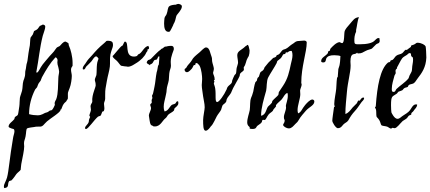

<svg xmlns="http://www.w3.org/2000/svg" viewBox="-24 -641 2205 984"><path d="M348 -319C348 -351 338 -388 330 -405C327 -410 329 -416 326 -420C320 -423 314 -428 312 -428C299 -428 289 -411 282 -405C278 -402 270 -400 268 -398C265 -396 263 -391 260 -388C250 -372 239 -364 231 -354C217 -337 204 -323 195 -311C181 -293 173 -269 165 -269C164 -269 163 -269 162 -271C175 -337 179 -394 195 -457C199 -472 208 -492 208 -504C208 -511 202 -515 195 -515C195 -515 180 -507 180 -508C177 -505 173 -497 169 -493C162 -486 153 -484 151 -482C149 -480 147 -469 144 -464C139 -456 133 -450 133 -449C130 -441 131 -424 129 -409C127 -396 124 -384 122 -369C119 -353 118 -331 115 -322C110 -310 110 -290 107 -282C104 -272 106 -264 104 -252C102 -243 98 -231 96 -227C91 -210 93 -194 89 -176C86 -163 80 -151 78 -140C76 -125 77 -110 75 -96C72 -82 71 -60 67 -52C65 -48 56 -45 53 -41C50 -38 51 -33 49 -30C40 -18 20 -8 20 8C20 12 29 15 34 17C42 21 50 16 50 33C50 42 44 55 42 72C26 163 21 237 12 269C7 287 -4 302 -4 314C-4 317 -4 320 -2 323C26 320 12 302 23 287C24 286 33 284 34 284C45 274 54 259 60 251C65 244 79 235 82 229C83 226 83 210 85 200C92 165 100 128 100 110C100 104 99 99 99 94C99 79 104 75 107 58C111 38 109 22 115 17C118 14 150 10 151 10C157 8 164 8 169 8C173 8 177 8 180 8C197 8 200 -4 217 -19C231 -32 286 -65 286 -77C286 -82 288 -79 290 -81C294 -89 296 -99 301 -106C307 -117 316 -118 319 -128C319 -131 322 -131 323 -132C324 -136 324 -141 324 -147C324 -170 322 -161 333 -190C340 -207 344 -238 344 -252C344 -262 340 -273 340 -284C340 -296 347 -300 348 -304ZM279 -274C279 -265 275 -253 275 -241C273 -206 275 -161 264 -132C263 -130 256 -119 256 -112C256 -109 257 -107 257 -105V-103C256 -100 248 -82 242 -77C239 -75 235 -76 231 -74C223 -68 222 -66 209 -63C203 -62 191 -50 169 -50C156 -50 138 -52 125 -56C125 -102 137 -144 155 -180C157 -185 163 -189 166 -194C169 -200 170 -207 173 -212C176 -218 181 -222 184 -227C187 -233 188 -239 191 -245C213 -285 233 -318 260 -347H262C263 -347 271 -341 271 -333C271 -329 270 -325 270 -321C270 -317 271 -314 271 -311C272 -308 278 -287 279 -274Z M553 -398C555 -403 555 -408 555 -412C555 -425 550 -432 528 -432C519 -432 523 -431 510 -420C482 -397 466 -379 448 -358C434 -343 425 -334 418 -322C413 -312 400 -302 400 -290C400 -284 403 -285 405 -285C413 -285 414 -296 418 -300C425 -307 438 -319 444 -326C451 -334 459 -352 469 -352C472 -352 478 -346 481 -340C481 -338 474 -325 473 -311C471 -294 472 -271 470 -256C468 -248 462 -239 462 -232C462 -226 466 -218 466 -211V-209C471 -198 445 -158 449 -120C449 -114 440 -106 440 -97C440 -91 442 -86 442 -78C442 -71 434 -54 434 -49C434 -48 435 -47 435 -46C436 -46 438 -43 438 -42C438 -39 431 -31 431 -18V-17C427 -2 412 4 412 15C412 20 414 20 417 20C428 20 459 -27 478 -43C483 -46 490 -46 493 -50C494 -52 498 -64 500 -68C501 -70 507 -70 508 -72C510 -76 511 -81 511 -86C511 -94 509 -102 509 -109C509 -118 515 -125 515 -135C515 -140 515 -146 515 -152C515 -190 517 -183 524 -228C528 -252 536 -275 539 -300C541 -318 538 -340 542 -362C545 -377 552 -394 553 -398ZM739 -392C739 -393 740 -394 740 -395C740 -399 737 -403 736 -406C715 -401 707 -377 692 -366C690 -364 687 -364 684 -362C682 -360 680 -356 678 -354C672 -352 667 -351 663 -351C611 -351 641 -426 616 -428C609 -423 607 -406 601 -406C595 -405 556 -354 553 -354C554 -344 566 -338 575 -329C584 -320 592 -306 597 -304C603 -302 625 -300 626 -300C628 -300 629 -299 631 -299C647 -299 660 -309 670 -315C698 -331 718 -353 725 -370C725 -372 732 -379 732 -381C732 -382 732 -384 732 -386C732 -388 733 -389 735 -389H736C738 -389 739 -389 739 -392Z M889 -121C888 -121 887 -122 886 -122C879 -122 879 -114 874 -110C869 -107 860 -106 856 -103C844 -93 838 -72 819 -70C816 -78 815 -86 815 -94C815 -112 821 -129 823 -140C825 -154 830 -165 830 -180C831 -198 838 -212 841 -230C843 -245 842 -261 845 -274C847 -285 852 -292 852 -304C852 -310 851 -317 851 -324C851 -355 867 -382 867 -390C867 -403 861 -406 853 -406C835 -406 830 -402 826 -402C824 -402 823 -402 821 -402C820 -402 808 -391 805 -391C800 -391 803 -389 801 -388C782 -375 764 -353 750 -340C745 -335 739 -335 735 -333C730 -328 728 -324 728 -321C728 -313 743 -311 743 -307H744C746 -307 745 -311 746 -311C762 -315 760 -327 768 -333C771 -335 776 -334 779 -336C784 -340 785 -352 790 -352C791 -352 792 -352 793 -351C793 -337 790 -321 790 -311C789 -307 787 -306 786 -304C783 -291 783 -281 779 -271C774 -247 772 -215 768 -198C765 -186 764 -175 761 -165C760 -157 755 -154 755 -149C755 -146 757 -144 757 -140C757 -134 753 -133 753 -125C753 -123 754 -120 754 -117C754 -110 746 -110 746 -104C746 -98 750 -93 750 -87C750 -75 739 -61 739 -48C739 -47 741 -32 743 -22C746 -3 749 1 757 3C759 3 761 6 761 6C764 7 766 7 769 7C798 8 809 -24 823 -34C832 -41 832 -46 837 -52C846 -61 859 -65 867 -74C869 -76 869 -83 870 -85C877 -93 890 -99 890 -112C890 -115 890 -118 889 -121ZM907 -613C903 -619 892 -621 891 -621C884 -621 877 -617 877 -617C869 -617 852 -615 845 -610C834 -603 837 -586 830 -569C827 -560 821 -558 819 -548C818 -539 817 -529 817 -520C817 -497 822 -478 839 -478C841 -478 843 -478 845 -479C848 -479 862 -509 863 -511C866 -521 868 -521 870 -526C876 -538 877 -554 881 -562C884 -568 908 -591 908 -607C908 -609 908 -611 907 -613Z M1254 -388C1252 -395 1251 -411 1244 -411C1243 -411 1240 -410 1240 -408C1240 -407 1240 -406 1240 -406C1235 -406 1235 -404 1232 -402C1215 -385 1192 -380 1192 -358C1192 -346 1196 -332 1196 -320C1196 -314 1192 -305 1189 -293C1187 -285 1188 -271 1185 -264C1185 -262 1179 -258 1178 -256C1173 -246 1170 -239 1167 -231C1165 -228 1166 -221 1163 -216C1157 -206 1141 -201 1138 -184C1124 -153 1099 -118 1089 -118C1076 -118 1084 -154 1079 -187C1078 -197 1073 -207 1072 -212C1072 -218 1075 -220 1075 -223C1075 -224 1072 -227 1072 -229C1072 -230 1075 -231 1075 -231H1076C1076 -233 1076 -234 1076 -236C1076 -250 1069 -258 1068 -267C1068 -272 1072 -280 1072 -289C1072 -296 1065 -317 1065 -318C1061 -332 1064 -340 1061 -348C1053 -367 1051 -398 1032 -398C1023 -398 1009 -382 999 -373C992 -367 974 -353 967 -344C963 -340 960 -332 955 -326C945 -312 939 -310 930 -293C928 -290 922 -290 922 -284C922 -274 930 -271 934 -271C945 -271 956 -287 959 -289C963 -293 968 -308 971 -308C972 -308 974 -307 976 -307C977 -307 977 -308 977 -309C977 -310 977 -312 977 -313C977 -317 983 -318 984 -318C988 -318 997 -307 999 -304C1009 -284 1012 -250 1012 -236C1012 -224 1010 -213 1010 -205C1010 -188 1015 -167 1017 -147C1019 -130 1025 -111 1025 -91C1025 -78 1017 -44 1017 -26C1017 -1 1017 29 1030 29C1041 29 1052 13 1057 6C1068 -2 1084 -41 1087 -45C1093 -56 1104 -68 1109 -78C1112 -85 1113 -94 1116 -100C1120 -107 1129 -110 1134 -118C1137 -122 1136 -128 1138 -132C1141 -142 1154 -154 1160 -165C1164 -173 1167 -183 1171 -190C1182 -212 1196 -233 1203 -249C1206 -254 1204 -259 1207 -264C1212 -272 1226 -276 1226 -285C1226 -288 1225 -291 1225 -294C1225 -298 1230 -302 1232 -308C1236 -317 1237 -325 1240 -333C1243 -341 1248 -349 1251 -354C1254 -363 1255 -373 1255 -380C1255 -383 1255 -386 1254 -388Z M1584 -128C1582 -130 1579 -131 1577 -131C1564 -131 1547 -111 1540 -103C1523 -83 1521 -67 1504 -60C1502 -64 1501 -70 1501 -77C1501 -102 1515 -136 1515 -158C1515 -163 1514 -170 1514 -177C1514 -184 1522 -199 1522 -207C1522 -212 1520 -214 1520 -216C1520 -299 1548 -374 1548 -423C1548 -431 1540 -433 1534 -433C1526 -433 1517 -431 1508 -431C1489 -431 1485 -420 1471 -413C1459 -405 1452 -396 1441 -391C1436 -388 1429 -388 1424 -384C1418 -379 1415 -372 1409 -366C1403 -360 1399 -360 1394 -358C1394 -358 1392 -352 1391 -351C1385 -346 1381 -346 1376 -344C1372 -341 1365 -332 1361 -329C1350 -320 1346 -312 1332 -296C1330 -292 1329 -286 1325 -282C1321 -277 1313 -274 1311 -271C1307 -265 1306 -255 1303 -249C1303 -247 1297 -244 1296 -241C1293 -236 1294 -231 1292 -227C1291 -225 1286 -222 1285 -220C1279 -205 1276 -180 1274 -172C1270 -157 1266 -146 1263 -140C1256 -122 1259 -99 1256 -77C1253 -60 1243 -35 1243 -14C1243 5 1256 9 1256 11C1256 13 1255 15 1255 16C1255 19 1263 20 1269 20C1292 20 1287 10 1296 3C1306 -5 1313 -7 1318 -16C1319 -19 1319 -27 1324 -27C1326 -27 1329 -26 1331 -26C1340 -26 1342 -42 1354 -56C1362 -64 1375 -70 1376 -77C1376 -80 1391 -94 1391 -97C1391 -99 1390 -101 1390 -102C1390 -103 1391 -103 1391 -103C1399 -114 1411 -122 1420 -132C1430 -144 1435 -160 1449 -165C1451 -160 1451 -155 1451 -149C1451 -129 1441 -106 1441 -98C1441 -96 1442 -93 1442 -91C1442 -74 1431 -56 1431 -41C1431 -27 1435 -30 1435 -23C1435 -11 1427 -7 1427 -1C1427 6 1443 17 1457 17C1471 17 1481 3 1489 -5C1500 -15 1502 -17 1507 -26C1516 -43 1533 -61 1544 -74C1561 -93 1587 -101 1587 -121C1587 -124 1586 -126 1584 -128ZM1471 -380C1474 -373 1475 -366 1475 -358C1475 -343 1470 -327 1467 -314C1458 -271 1451 -238 1427 -202C1420 -190 1412 -181 1405 -169C1404 -166 1404 -157 1402 -154C1397 -147 1380 -134 1373 -125C1370 -122 1371 -117 1369 -114C1365 -109 1359 -103 1354 -99C1339 -89 1342 -52 1314 -48C1314 -88 1328 -133 1340 -176C1344 -192 1341 -227 1351 -245C1361 -264 1385 -300 1394 -318C1395 -320 1396 -327 1398 -329C1402 -333 1411 -338 1416 -344C1422 -351 1424 -358 1427 -362C1430 -364 1436 -363 1438 -366C1441 -368 1439 -373 1443 -373C1445 -373 1447 -372 1448 -372C1452 -372 1456 -380 1465 -380C1467 -380 1469 -380 1471 -380Z M1922 -443C1920 -445 1918 -446 1915 -446C1907 -446 1899 -435 1896 -433C1885 -421 1859 -414 1818 -414C1796 -414 1792 -414 1792 -432C1792 -469 1801 -474 1801 -479C1801 -481 1801 -483 1801 -486V-487C1806 -507 1808 -538 1816 -553C1792 -551 1786 -537 1768 -517C1758 -506 1747 -493 1743 -483C1738 -471 1743 -420 1729 -420C1725 -420 1718 -425 1717 -425C1700 -425 1678 -401 1670 -392C1667 -390 1669 -385 1666 -381C1665 -380 1660 -380 1659 -378C1656 -374 1658 -370 1655 -367C1644 -353 1622 -346 1622 -328C1622 -321 1630 -321 1633 -321C1647 -321 1645 -334 1648 -341C1654 -354 1669 -358 1689 -358C1703 -358 1718 -356 1721 -353C1720 -354 1720 -326 1717 -312C1716 -302 1711 -293 1710 -287C1708 -273 1709 -260 1707 -247C1706 -245 1703 -244 1703 -239C1700 -218 1701 -204 1699 -185C1698 -170 1689 -129 1689 -108C1689 -100 1692 -96 1692 -96C1692 -94 1689 -93 1688 -93C1684 -64 1679 -32 1679 -22C1679 -14 1696 15 1707 16C1727 16 1730 -1 1743 -9C1756 -18 1755 -16 1761 -24C1772 -44 1781 -57 1794 -71C1808 -86 1816 -100 1827 -115C1831 -122 1842 -128 1842 -138C1842 -141 1840 -141 1838 -141C1826 -141 1822 -125 1819 -125C1817 -125 1815 -126 1814 -126C1810 -126 1806 -113 1805 -112C1797 -104 1789 -96 1783 -90C1773 -78 1763 -62 1746 -57C1746 -94 1751 -134 1754 -170C1758 -220 1773 -270 1773 -305C1773 -312 1772 -318 1772 -325C1772 -377 1794 -357 1805 -370C1805 -371 1805 -371 1806 -371C1807 -371 1809 -368 1809 -367C1833 -367 1834 -373 1852 -381C1861 -386 1875 -388 1882 -392C1887 -396 1899 -410 1904 -414C1909 -419 1922 -417 1922 -432C1922 -434 1921 -437 1921 -439C1921 -441 1921 -442 1922 -443Z M2161 -346C2161 -359 2159 -401 2157 -404C2153 -411 2137 -421 2117 -422C2108 -422 2108 -418 2102 -415C2096 -411 2088 -410 2084 -408C2082 -406 2083 -402 2081 -400C2074 -396 2062 -385 2061 -385C2060 -385 2058 -386 2056 -386C2051 -386 2042 -371 2037 -368C2028 -362 2015 -362 2008 -356C2002 -353 1994 -338 1989 -335C1987 -333 1981 -333 1978 -331C1977 -330 1976 -325 1975 -324C1972 -321 1967 -323 1964 -320C1925 -287 1909 -200 1902 -98C1902 -95 1898 -90 1898 -91C1898 -86 1901 -85 1902 -83C1906 -72 1903 -51 1906 -43C1907 -40 1915 -34 1920 -25C1926 -15 1927 -3 1931 1C1936 5 1952 5 1960 8C1966 10 1974 18 1980 18C1983 18 1985 14 1988 14C1991 14 1995 16 1998 16C2010 16 2026 -8 2040 -21C2047 -26 2056 -30 2062 -36C2065 -39 2067 -44 2070 -47C2074 -51 2084 -52 2084 -55C2084 -56 2084 -59 2084 -60C2084 -63 2094 -69 2095 -72C2102 -84 2113 -89 2114 -105C2111 -106 2109 -106 2107 -106C2092 -106 2083 -83 2077 -76C2069 -65 2052 -55 2044 -50C2033 -44 2025 -32 2013 -32C1997 -32 1983 -62 1982 -65C1981 -71 1980 -86 1980 -102C1980 -152 1987 -145 2008 -160C2013 -163 2014 -168 2018 -171C2024 -174 2032 -175 2037 -178C2042 -181 2042 -185 2048 -189C2053 -193 2060 -192 2066 -196C2067 -197 2068 -202 2070 -204C2075 -209 2082 -209 2088 -211C2103 -215 2104 -223 2117 -240C2138 -267 2159 -296 2161 -346ZM2092 -346C2092 -342 2093 -338 2093 -335C2093 -320 2088 -304 2088 -291C2087 -273 2085 -273 2077 -258C2073 -252 2072 -243 2070 -240C2055 -220 2024 -201 2008 -185C2003 -181 2004 -170 1993 -170C1983 -170 1984 -179 1984 -187C1984 -208 1992 -232 1997 -251C1998 -257 2004 -262 2004 -267C2004 -271 2003 -275 2003 -278C2003 -287 2011 -288 2011 -292C2011 -293 2011 -295 2011 -297C2012 -295 2030 -334 2037 -342C2042 -349 2053 -354 2062 -360C2064 -361 2069 -369 2076 -369C2085 -369 2081 -359 2084 -353C2085 -352 2091 -347 2092 -346Z"/></svg>

Font: Jim Nightshade
Style: Regular
Weight: 400
Designer: Astigmatic (AOETI)
Foundry: Astigmatic (AOETI)
Version: Version 1.000